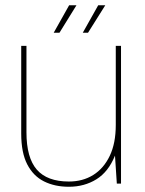

<svg xmlns="http://www.w3.org/2000/svg" viewBox="-20 -701 553 733"><path d="M243 12Q189 12 148 -8.5Q107 -29 84 -73.5Q61 -118 61 -191V-526H81V-196Q81 -99 120.5 -53.5Q160 -8 243 -8Q296 -8 336 -33Q376 -58 399 -106Q422 -154 422 -224V-526H442V0H426L419 -107Q394 -45 348 -16.5Q302 12 243 12ZM296 -576 355 -681H382L316 -576ZM185 -576 244 -681H272L207 -576Z"/></svg>

Font: DM Sans 9pt Thin
Style: Regular
Weight: 250
Version: Version 4.004;gftools[0.9.30]